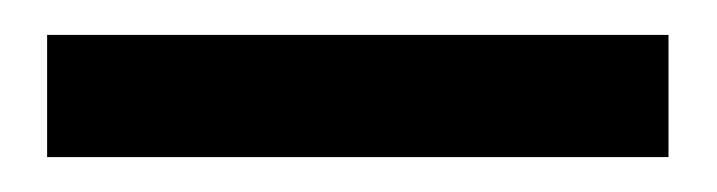

<svg xmlns="http://www.w3.org/2000/svg" viewBox="-20 160 411 110"><path d="M363 180V250H7V180Z"/></svg>

Font: Mukta Malar SemiBold
Style: Regular
Weight: 600
Designer: Aadarsh Rajan, Girish Dalvi, Yashodeep Gholap
Foundry: Ek Type
Version: Version 2.538;PS 1.000;hotconv 16.6.51;makeotf.lib2.5.65220;